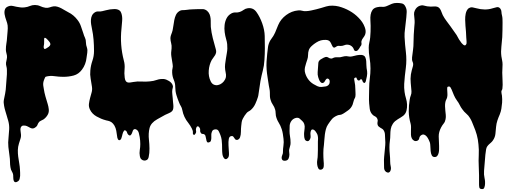

<svg xmlns="http://www.w3.org/2000/svg" viewBox="-20 -777 3447 1307"><path d="M21 -350Q23 -363 26 -375Q29 -387 27 -400Q25 -411 22.5 -420Q20 -429 20 -440Q20 -461 23.5 -481Q27 -501 28 -521Q29 -541 31.5 -562.5Q34 -584 32 -604Q30 -619 22.5 -639Q15 -659 11.5 -679Q8 -699 14.5 -715Q21 -731 47 -737Q58 -739 69.5 -736Q81 -733 92 -731Q106 -728 120.5 -726.5Q135 -725 149 -727Q167 -729 183 -736Q199 -743 218 -743Q237 -743 254 -735Q271 -727 290 -724Q305 -722 318.5 -727Q332 -732 346 -734Q359 -735 372 -731Q385 -727 397.5 -720.5Q410 -714 422 -706.5Q434 -699 446 -693Q463 -685 479 -671.5Q495 -658 507 -642Q523 -622 531 -598Q539 -574 547 -551Q552 -533 558.5 -520Q565 -507 565 -488Q565 -471 572 -452Q577 -436 574 -417.5Q571 -399 569 -383Q567 -362 559 -341Q551 -320 538 -303Q515 -272 481.5 -263Q448 -254 411 -254Q382 -254 351 -258.5Q320 -263 292 -255Q289 -254 286.5 -249Q284 -244 281.5 -237.5Q279 -231 277 -225Q275 -219 275 -216Q273 -206 274.5 -194.5Q276 -183 278 -173Q282 -146 289.5 -120Q297 -94 305 -68Q310 -52 312 -33.5Q314 -15 307 0Q296 22 276 36Q268 41 258 45Q248 49 242 59Q237 67 235 73.5Q233 80 225 87Q213 97 204.5 97.5Q196 98 187.5 94Q179 90 170.5 85Q162 80 151 78Q136 76 129 81Q122 86 120 95Q118 104 120 115L122 132Q125 150 119.5 167Q114 184 109 200Q102 222 101.5 244.5Q101 267 104 289.5Q107 312 111 334.5Q115 357 116 379Q116 388 117 399Q118 410 117 421Q116 432 113.5 441.5Q111 451 104 456Q93 464 86 463.5Q79 463 75.5 457Q72 451 71 442Q70 433 70 424Q71 407 62 392.5Q53 378 51 361Q48 343 48 324Q48 305 45 286Q40 254 37 223.5Q34 193 38 161Q41 132 42.5 103Q44 74 36 45Q34 37 31 28.5Q28 20 26 11Q21 -6 16 -22.5Q11 -39 8 -56Q3 -79 6.5 -98Q10 -117 15 -140Q20 -166 21 -192.5Q22 -219 25 -245Q27 -259 27 -272V-300Q27 -314 23.5 -325.5Q20 -337 21 -350ZM280 -478Q279 -470 277.5 -461.5Q276 -453 280 -447Q282 -443 285.5 -443.5Q289 -444 292.5 -446Q296 -448 299.5 -450.5Q303 -453 305 -454Q312 -457 319.5 -466.5Q327 -476 318 -490Q313 -497 306 -504.5Q299 -512 294 -516Q287 -521 284 -519.5Q281 -518 280.5 -512Q280 -506 280.5 -496.5Q281 -487 280 -478Z M595 -298Q598 -332 609 -363.5Q620 -395 620 -430Q620 -468 617 -506Q614 -544 606 -581Q603 -595 600.5 -611Q598 -627 599 -642.5Q600 -658 606 -671Q612 -684 626 -693Q637 -700 650.5 -699Q664 -698 676 -701Q690 -704 702.5 -707.5Q715 -711 729 -713Q741 -714 752.5 -715Q764 -716 774.5 -714Q785 -712 793.5 -706Q802 -700 806 -687Q814 -664 811.5 -635Q809 -606 807 -583Q801 -526 805 -472.5Q809 -419 823 -365Q831 -336 828 -307Q825 -278 829 -248Q831 -233 836 -225.5Q841 -218 849 -216Q857 -214 867 -215.5Q877 -217 888 -219Q916 -224 943.5 -222Q971 -220 1000 -223Q1025 -225 1047.5 -233Q1070 -241 1096 -239Q1112 -237 1130.5 -225.5Q1149 -214 1155 -198Q1159 -188 1156.5 -181.5Q1154 -175 1153 -166Q1151 -152 1153 -136.5Q1155 -121 1156 -106Q1156 -98 1157.5 -86Q1159 -74 1160 -62Q1161 -50 1159.5 -39Q1158 -28 1152 -21Q1145 -13 1129.5 -6.5Q1114 0 1104 5L1050 35Q1007 59 998 95Q989 131 994 176Q997 202 997.5 234Q998 266 992 292Q989 306 980 311.5Q971 317 961 316Q951 315 942.5 307.5Q934 300 932 286Q928 265 931.5 244.5Q935 224 935 204Q935 192 934 180Q933 168 931 156Q929 144 925 128.5Q921 113 910 106Q903 101 896 102Q889 103 885 111Q882 118 880 125Q878 132 873 139Q868 147 861.5 145Q855 143 850 136Q846 130 844 122.5Q842 115 834 111Q828 108 824.5 112.5Q821 117 818 123.5Q815 130 813.5 137.5Q812 145 811 148Q809 153 807 161.5Q805 170 800 174Q794 179 789.5 177Q785 175 782.5 170.5Q780 166 778.5 159.5Q777 153 777 149Q775 132 771.5 113Q768 94 759 78Q750 63 739.5 55.5Q729 48 715 45Q711 44 707 43.5Q703 43 698 41Q668 33 637 15.5Q606 -2 592 -32Q583 -51 585.5 -70.5Q588 -90 593 -109Q598 -128 603.5 -147Q609 -166 606 -186Q602 -215 597 -242Q592 -269 595 -298Z M1155 -340Q1150 -370 1146.5 -393.5Q1143 -417 1148 -448Q1149 -458 1148 -466.5Q1147 -475 1145 -483.5Q1143 -492 1141.5 -500Q1140 -508 1140 -518Q1141 -532 1146 -543.5Q1151 -555 1155 -571Q1158 -585 1160.5 -603.5Q1163 -622 1166.5 -640.5Q1170 -659 1177.5 -675Q1185 -691 1199 -700Q1210 -708 1224 -708Q1238 -708 1251 -710Q1271 -713 1291 -713.5Q1311 -714 1331 -715Q1348 -716 1362 -715Q1376 -714 1390 -703Q1402 -692 1407 -679Q1412 -666 1413.5 -652Q1415 -638 1414.5 -623Q1414 -608 1415 -594Q1419 -555 1428.5 -517.5Q1438 -480 1449 -442Q1453 -429 1451 -419.5Q1449 -410 1444.5 -402Q1440 -394 1433.5 -386Q1427 -378 1421 -368Q1404 -336 1401 -296.5Q1398 -257 1414 -224Q1422 -207 1435.5 -201Q1449 -195 1464 -198Q1479 -201 1492 -211.5Q1505 -222 1512 -236Q1517 -246 1518 -253.5Q1519 -261 1518.5 -268.5Q1518 -276 1516 -284Q1514 -292 1513 -301Q1510 -321 1512.5 -340.5Q1515 -360 1518 -379Q1521 -399 1524 -415Q1527 -431 1527.5 -446Q1528 -461 1526.5 -476.5Q1525 -492 1519 -512Q1513 -532 1509.5 -557.5Q1506 -583 1509 -607.5Q1512 -632 1522.5 -652.5Q1533 -673 1554 -685Q1568 -693 1583.5 -692Q1599 -691 1613 -696Q1627 -701 1639 -710Q1651 -719 1667 -721Q1703 -726 1725 -696Q1749 -663 1765 -618Q1781 -573 1782 -532Q1783 -490 1783 -449.5Q1783 -409 1780 -368Q1778 -330 1769 -296Q1760 -262 1753 -225Q1749 -203 1746.5 -181.5Q1744 -160 1740 -138Q1739 -133 1738.5 -127.5Q1738 -122 1736 -117Q1729 -94 1718 -70Q1707 -46 1688 -29Q1681 -23 1673 -19Q1665 -15 1659 -8Q1652 0 1645 10.5Q1638 21 1633 31Q1627 42 1625 55.5Q1623 69 1622 81Q1620 99 1620 120Q1620 141 1614 158Q1612 165 1604.5 171Q1597 177 1589 175Q1583 174 1580 170L1574 161Q1571 156 1567.5 152.5Q1564 149 1559 149Q1541 149 1537.5 168.5Q1534 188 1535.5 213Q1537 238 1538.5 262.5Q1540 287 1533 296Q1525 306 1518.5 306.5Q1512 307 1507 302Q1502 297 1498.5 288.5Q1495 280 1494 272Q1492 256 1492 240Q1492 224 1491.5 208Q1491 192 1489 176Q1487 160 1481 144Q1476 130 1468.5 115.5Q1461 101 1442 104Q1431 106 1427 111.5Q1423 117 1420 128Q1418 135 1418.5 145Q1419 155 1418.5 164.5Q1418 174 1415 182Q1412 190 1403 192Q1393 195 1389 188.5Q1385 182 1384 172L1380 154Q1379 144 1373 139Q1366 134 1358.5 134.5Q1351 135 1346 126Q1341 118 1342.5 109.5Q1344 101 1339 93Q1332 82 1325.5 83Q1319 84 1316 93Q1312 103 1314.5 113Q1317 123 1311 132Q1309 135 1306 139Q1303 143 1298 140Q1293 138 1293 132V121Q1293 115 1290.5 109Q1288 103 1286 98Q1281 88 1275 78.5Q1269 69 1262 60Q1230 21 1221 -28Q1218 -44 1211.5 -54Q1205 -64 1200 -77Q1189 -103 1181 -129.5Q1173 -156 1173 -185Q1173 -210 1163 -233.5Q1153 -257 1152 -283Q1151 -300 1154.5 -312Q1158 -324 1155 -340Z M1799 -411Q1801 -434 1804.5 -457.5Q1808 -481 1820 -502Q1826 -512 1833 -521Q1840 -530 1845 -540Q1854 -556 1860 -573Q1866 -590 1874 -607Q1891 -647 1928 -674.5Q1965 -702 2009 -706Q2023 -708 2036 -704Q2049 -700 2063 -701Q2082 -702 2099.5 -706Q2117 -710 2134 -714Q2151 -718 2167 -723Q2183 -728 2200 -733Q2220 -739 2243 -738.5Q2266 -738 2286 -733Q2324 -723 2359 -703.5Q2394 -684 2421 -656Q2435 -642 2445.5 -626.5Q2456 -611 2463 -592Q2468 -579 2469 -566Q2470 -553 2465 -540Q2460 -529 2452 -519Q2444 -509 2441 -498Q2439 -492 2440.5 -485Q2442 -478 2440 -472Q2439 -467 2435.5 -463.5Q2432 -460 2430 -455Q2428 -451 2424.5 -446Q2421 -441 2417 -436.5Q2413 -432 2407.5 -430Q2402 -428 2396 -431Q2391 -433 2388.5 -441Q2386 -449 2382 -454Q2370 -469 2353 -472Q2338 -475 2325 -469.5Q2312 -464 2298 -464Q2291 -464 2286 -465Q2281 -466 2273 -462Q2268 -460 2264 -456.5Q2260 -453 2255 -453Q2249 -453 2245.5 -458Q2242 -463 2239 -470L2233 -483Q2230 -489 2227 -493Q2217 -505 2197.5 -505.5Q2178 -506 2164 -502Q2149 -498 2132.5 -487.5Q2116 -477 2104 -466Q2088 -452 2082.5 -437Q2077 -422 2077 -402Q2077 -387 2072.5 -373.5Q2068 -360 2063.5 -346Q2059 -332 2056 -318.5Q2053 -305 2055 -290Q2060 -264 2075 -241.5Q2090 -219 2113 -205Q2126 -197 2140 -190.5Q2154 -184 2168 -185Q2181 -186 2196 -188.5Q2211 -191 2219 -202Q2222 -206 2223.5 -212Q2225 -218 2224.5 -224Q2224 -230 2221 -235Q2218 -240 2212 -242Q2206 -243 2202.5 -240Q2199 -237 2196 -232.5Q2193 -228 2190.5 -223Q2188 -218 2184 -215Q2175 -210 2169 -213Q2163 -216 2158.5 -222.5Q2154 -229 2151 -237.5Q2148 -246 2146 -252Q2141 -269 2142.5 -286Q2144 -303 2145 -320Q2146 -335 2147 -348.5Q2148 -362 2162 -372Q2170 -377 2183 -384Q2196 -391 2206 -389Q2213 -387 2218 -383.5Q2223 -380 2230 -379Q2238 -377 2244 -380.5Q2250 -384 2258 -386Q2266 -388 2276 -387Q2286 -386 2294 -387Q2302 -388 2309.5 -390.5Q2317 -393 2325 -394Q2339 -396 2351 -393Q2363 -390 2376 -393Q2385 -395 2393 -397Q2401 -399 2410 -401Q2417 -402 2425.5 -403Q2434 -404 2442 -403Q2450 -402 2457 -398Q2464 -394 2467 -386Q2472 -374 2473 -361Q2474 -348 2474 -335Q2474 -324 2475.5 -313.5Q2477 -303 2479 -292Q2481 -276 2477.5 -257.5Q2474 -239 2470 -224Q2468 -217 2463.5 -213.5Q2459 -210 2453 -216Q2451 -218 2449 -222L2446 -230Q2445 -234 2442.5 -236Q2440 -238 2435 -237Q2432 -236 2430 -232.5Q2428 -229 2423 -229Q2418 -229 2417 -230L2413 -234Q2409 -239 2407.5 -245.5Q2406 -252 2397 -248Q2390 -245 2391 -237.5Q2392 -230 2393 -225Q2396 -210 2397.5 -197.5Q2399 -185 2399 -169Q2399 -157 2400 -144.5Q2401 -132 2399 -119Q2398 -113 2395 -108.5Q2392 -104 2390 -98Q2387 -90 2385 -81Q2383 -72 2380 -64Q2370 -40 2350 -26Q2340 -19 2328.5 -11Q2317 -3 2306 2Q2298 5 2290 5.5Q2282 6 2274 10Q2251 20 2239 34.5Q2227 49 2213 70Q2203 85 2198.5 102.5Q2194 120 2191.5 138Q2189 156 2188 174Q2187 192 2185 210Q2181 237 2181 265Q2181 293 2183 320Q2185 334 2184 353Q2183 372 2169 377Q2153 382 2146.5 368.5Q2140 355 2139 342Q2137 326 2140 310Q2143 294 2143 278Q2143 260 2144 242.5Q2145 225 2144 208Q2143 198 2144 187.5Q2145 177 2145 167Q2145 157 2143 147Q2141 137 2135 128Q2132 122 2126.5 115.5Q2121 109 2115 106Q2109 103 2103.5 105Q2098 107 2095 118Q2092 128 2093.5 139Q2095 150 2094 160Q2092 172 2083.5 180Q2075 188 2062 180Q2057 177 2054.5 170.5Q2052 164 2051 156.5Q2050 149 2050 141V129Q2051 113 2053.5 97.5Q2056 82 2051 67Q2047 55 2037 46Q2027 37 2018 29Q2008 22 1993 26Q1975 31 1964.5 45Q1954 59 1952 77Q1951 95 1951 114Q1951 133 1954 150Q1958 170 1958 196Q1958 208 1954.5 218Q1951 228 1949 239Q1947 248 1948.5 257Q1950 266 1950 275Q1950 289 1944.5 302Q1939 315 1923 317Q1906 319 1900.5 309.5Q1895 300 1899 286Q1901 278 1903.5 273Q1906 268 1906 260Q1906 237 1909.5 214Q1913 191 1910 168Q1908 151 1905.5 135Q1903 119 1898 103Q1890 78 1877 57.5Q1864 37 1858 11Q1856 0 1856 -10.5Q1856 -21 1853 -31Q1848 -49 1837.5 -64Q1827 -79 1822 -97Q1818 -109 1817.5 -121Q1817 -133 1817 -147Q1817 -159 1814.5 -171Q1812 -183 1810 -195Q1806 -223 1801.5 -250Q1797 -277 1795 -304Q1793 -331 1794.5 -357.5Q1796 -384 1799 -411Z M2502 -311Q2502 -347 2496 -381.5Q2490 -416 2490 -452Q2490 -470 2494 -487Q2498 -504 2500 -522Q2502 -542 2502.5 -561.5Q2503 -581 2503 -601Q2503 -618 2501.5 -638.5Q2500 -659 2503 -677Q2506 -695 2515.5 -709Q2525 -723 2547 -728Q2564 -732 2581.5 -730.5Q2599 -729 2616 -737Q2633 -745 2647.5 -751Q2662 -757 2682 -757Q2700 -757 2716 -753.5Q2732 -750 2741 -730Q2749 -714 2748.5 -695Q2748 -676 2746 -659Q2743 -639 2741.5 -619Q2740 -599 2737 -579Q2733 -552 2734 -526Q2735 -500 2737.5 -474Q2740 -448 2743 -422Q2746 -396 2746 -369Q2746 -342 2742.5 -314.5Q2739 -287 2736 -260Q2733 -233 2731.5 -206Q2730 -179 2734 -151Q2737 -129 2743.5 -108Q2750 -87 2751 -66Q2752 -45 2747 -24Q2742 -3 2725 11Q2716 18 2706.5 23.5Q2697 29 2687.5 35Q2678 41 2669.5 48Q2661 55 2654 66Q2643 83 2640 101.5Q2637 120 2637 140Q2637 162 2634 182.5Q2631 203 2631 225Q2631 250 2633.5 274Q2636 298 2636 323Q2636 339 2640 357Q2644 375 2636 389Q2629 400 2618 397.5Q2607 395 2601 386Q2594 376 2594.5 359.5Q2595 343 2594 332Q2593 311 2595 290.5Q2597 270 2599 249Q2601 229 2602.5 210.5Q2604 192 2602 172Q2601 156 2600.5 139.5Q2600 123 2591 109Q2587 103 2581 99.5Q2575 96 2568.5 92Q2562 88 2557 83.5Q2552 79 2550 70Q2548 61 2550.5 51Q2553 41 2549 33Q2544 20 2531.5 14.5Q2519 9 2511 -2Q2500 -16 2497 -35.5Q2494 -55 2493 -72Q2491 -98 2492 -124.5Q2493 -151 2493 -177Q2493 -211 2497.5 -244Q2502 -277 2502 -311Z M2791 -327Q2795 -343 2789 -355.5Q2783 -368 2785 -386Q2788 -412 2791.5 -436.5Q2795 -461 2795 -490Q2795 -516 2796.5 -540.5Q2798 -565 2800 -591Q2802 -606 2802.5 -621.5Q2803 -637 2801 -653Q2799 -666 2798.5 -680Q2798 -694 2804 -706Q2815 -730 2838 -738Q2852 -743 2863.5 -739.5Q2875 -736 2888 -734Q2900 -732 2911.5 -732Q2923 -732 2936 -733Q2948 -734 2958 -730.5Q2968 -727 2975 -717Q2982 -706 2985.5 -695Q2989 -684 2994 -674Q3005 -653 3019.5 -634Q3034 -615 3047 -597Q3055 -586 3062.5 -575Q3070 -564 3078 -553Q3089 -539 3096.5 -523.5Q3104 -508 3115 -494L3122 -484Q3127 -478 3132.5 -473.5Q3138 -469 3143 -468Q3148 -467 3152 -473Q3158 -481 3156 -495.5Q3154 -510 3154 -521Q3154 -541 3152 -561Q3150 -581 3148.5 -601.5Q3147 -622 3146.5 -642.5Q3146 -663 3150 -683Q3152 -694 3158 -706Q3164 -718 3175 -723Q3186 -729 3198 -726.5Q3210 -724 3222 -721Q3251 -713 3279 -712.5Q3307 -712 3335 -721Q3347 -725 3361.5 -728Q3376 -731 3386 -718Q3393 -709 3393.5 -696.5Q3394 -684 3397 -673Q3400 -661 3400.5 -649Q3401 -637 3401 -623Q3401 -598 3400.5 -573.5Q3400 -549 3399 -524Q3397 -492 3393 -459Q3389 -426 3393 -394Q3395 -380 3398 -366.5Q3401 -353 3401 -338Q3401 -324 3400 -310Q3399 -296 3399 -282Q3399 -256 3401 -227Q3403 -198 3400 -174Q3399 -167 3396 -163Q3393 -159 3393 -152Q3393 -146 3394.5 -139Q3396 -132 3397 -126Q3398 -114 3398.5 -102Q3399 -90 3398 -78Q3396 -56 3393 -37Q3390 -18 3382 2Q3373 22 3366 43Q3359 64 3357 86Q3355 109 3352.5 133.5Q3350 158 3336 178Q3330 187 3322.5 193.5Q3315 200 3308.5 206Q3302 212 3296.5 220Q3291 228 3289 240Q3283 277 3281 313Q3279 349 3275 386Q3273 412 3278.5 435.5Q3284 459 3281 484Q3279 495 3275.5 503Q3272 511 3259 510Q3245 509 3243 499Q3241 489 3241 478V416Q3241 385 3239 353Q3237 317 3239 279.5Q3241 242 3237 206Q3234 171 3225.5 140.5Q3217 110 3203 78Q3198 65 3192.5 52Q3187 39 3179 26Q3169 9 3154 -3.5Q3139 -16 3128 -32Q3117 -46 3109.5 -62Q3102 -78 3091 -92Q3078 -110 3070 -129Q3062 -148 3054 -168Q3051 -175 3046.5 -182Q3042 -189 3034 -188Q3026 -187 3025 -183Q3024 -179 3024 -172Q3024 -158 3025.5 -143.5Q3027 -129 3024 -115Q3022 -107 3018 -99.5Q3014 -92 3012 -83Q3009 -69 3009.5 -54Q3010 -39 3011.5 -24Q3013 -9 3014.5 5.5Q3016 20 3013 35Q3010 52 3000.5 63.5Q2991 75 2983 90Q2966 122 2966.5 151.5Q2967 181 2969 216V237Q2969 250 2966.5 262Q2964 274 2957.5 283Q2951 292 2939 292Q2925 292 2919 280Q2913 268 2911.5 251Q2910 234 2909.5 217.5Q2909 201 2906 192Q2903 184 2897.5 172.5Q2892 161 2884.5 152Q2877 143 2867 139.5Q2857 136 2845 145Q2836 152 2834 164Q2832 176 2821 181Q2809 186 2798.5 180.5Q2788 175 2783 164Q2778 153 2777.5 140Q2777 127 2777.5 114Q2778 101 2778 88Q2778 75 2775 64Q2763 22 2762.5 -17.5Q2762 -57 2769 -99Q2771 -114 2776.5 -127.5Q2782 -141 2781 -156Q2779 -184 2776 -212.5Q2773 -241 2777 -270Q2779 -284 2783 -298.5Q2787 -313 2791 -327Z"/></svg>

Font: Double Feature
Style: Regular
Weight: 400
Designer: David Shetterly
Foundry: David Shetterly
Version: Version 2.100 1997 initial release